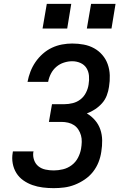

<svg xmlns="http://www.w3.org/2000/svg" viewBox="-20 -969 640 997"><path d="M259 8Q230 8 202 4.5Q174 1 148.5 -8Q123 -17 101 -32.5Q79 -48 65 -70.5Q51 -93 46 -120.5Q41 -148 46 -176Q46 -178 46.5 -179.5Q47 -181 47 -183H154Q154 -182 154 -181Q154 -180 153 -179Q150 -158 157 -138Q164 -118 179.5 -105.5Q195 -93 216 -88.5Q237 -84 259 -84Q283 -84 307.5 -90Q332 -96 352.5 -111.5Q373 -127 385 -150Q397 -173 401 -197Q404 -214 404.5 -232Q405 -250 400.5 -266Q396 -282 387 -296Q378 -310 364.5 -319Q351 -328 334 -332Q317 -336 299 -336H234L250 -428H315Q336 -428 358 -433.5Q380 -439 398 -453Q416 -467 426.5 -488Q437 -509 440 -530Q444 -553 442 -575.5Q440 -598 429 -615.5Q418 -633 398 -642Q378 -651 355 -651Q334 -651 312 -644Q290 -637 272.5 -622Q255 -607 244.5 -586.5Q234 -566 230 -544H123Q128 -571 138 -597Q148 -623 164 -646.5Q180 -670 202 -689.5Q224 -709 249.5 -721Q275 -733 302 -738Q329 -743 355 -743Q386 -743 415 -737.5Q444 -732 468.5 -718.5Q493 -705 511.5 -683.5Q530 -662 539.5 -635Q549 -608 550 -578Q551 -548 546 -518Q543 -496 534.5 -473.5Q526 -451 510 -433Q494 -415 473.5 -401.5Q453 -388 431 -380Q455 -366 473.5 -344.5Q492 -323 501 -296.5Q510 -270 510.5 -240.5Q511 -211 506 -181Q502 -153 491.5 -126.5Q481 -100 463 -77Q445 -54 420 -37Q395 -20 368 -9.5Q341 1 313.5 4.5Q286 8 259 8ZM559 -821H431L453 -949H580ZM329 -821H201L223 -949H350Z"/></svg>

Font: Iosevka SS04 SmBd Ex Obl
Style: Regular
Weight: 600
Width: 7
Italic angle: -9°
Monospace: yes
Designer: Belleve Invis
Foundry: Belleve Invis
Version: Version 19.0.0; ttfautohint (v1.8.4)